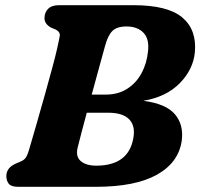

<svg xmlns="http://www.w3.org/2000/svg" viewBox="-20 -720 772 740"><path d="M207.5 -700H494.5Q626.5 -700 682.8 -652.5Q739 -605 731 -518Q724.5 -452 672.8 -399.2Q621 -346.5 532.5 -331.5Q620.5 -320 654.5 -279.2Q688.5 -238.5 680.5 -178Q668.5 -93.5 585 -46.8Q501.5 0 349.5 0H50.5Q23 0 13.8 -11.8Q4.5 -23.5 4.5 -41.5Q4.5 -73.5 41 -89.5L58.5 -97Q73 -103 79.2 -112.2Q85.5 -121.5 91 -139.5Q104.5 -185 121.2 -243.2Q138 -301.5 154.2 -359.5Q170.5 -417.5 182.8 -463.5Q195 -509.5 199.5 -530Q207.5 -565 210.2 -580.8Q213 -596.5 195 -606L178 -613Q151.5 -627 151.5 -650Q151.5 -672 165.5 -686Q179.5 -700 207.5 -700ZM384.5 -541.5Q375.5 -509 361.8 -459Q348 -409 333.5 -355.5H388.5Q435.5 -355.5 470.2 -377.8Q505 -400 525.5 -438Q546 -476 550.5 -522.5Q556 -570 532.8 -594Q509.5 -618 467.5 -618Q430.5 -618 413 -600.5Q395.5 -583 384.5 -541.5ZM279.5 -152Q270.5 -117 291.2 -99.2Q312 -81.5 350.5 -81.5Q474 -81.5 493.5 -185.5Q503 -234 478.2 -259.8Q453.5 -285.5 397.5 -285.5H314.5Q303 -243.5 293.8 -208Q284.5 -172.5 279.5 -152Z"/></svg>

Font: Fraunces 9pt SuperSoft
Style: Bold Italic
Weight: 700
Italic angle: -16°
Version: Version 1.000;[b76b70a41]